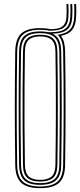

<svg xmlns="http://www.w3.org/2000/svg" viewBox="-20 -948 407 973"><path d="M183.5 5.5Q116.8 5.5 87.5 -21.9Q58.2 -49.2 57.2 -112Q56.2 -195.8 55.6 -266.5Q55 -337.2 55 -403.1Q55 -469 55.6 -537.9Q56.2 -606.8 57.2 -687.2Q58.2 -750.5 87.5 -778Q116.8 -805.5 183.5 -805.5Q214.5 -805.5 236.2 -800Q277.8 -800 296.4 -814.4Q315 -828.8 316.8 -862.2Q317.8 -877.2 317.8 -894.5Q317.8 -911.8 316.8 -927.5H326.5Q327.5 -911.8 327.5 -894.5Q327.5 -877.2 326.5 -861.8Q324.5 -822.8 302.6 -807.5Q280.8 -792.2 230.5 -792.2Q211.2 -797 183.5 -797Q122 -797 95 -771.5Q68 -746 67 -687Q66 -611.5 65.4 -544.8Q64.8 -478 64.8 -411.9Q64.8 -345.8 65.2 -272.8Q65.8 -199.8 67 -112Q67.8 -53 95.5 -28Q123.2 -3 183.5 -3Q244 -3 271.6 -27.9Q299.2 -52.8 300 -112Q301.2 -193.2 301.9 -263.6Q302.5 -334 302.5 -400.5Q302.5 -467 302 -536.9Q301.5 -606.8 300 -687Q299.8 -716.8 292.9 -737.8Q286 -758.8 271.8 -771.8Q314 -776.8 333.9 -797.8Q353.8 -818.8 355.8 -859.2Q356.5 -870.2 356.6 -882.1Q356.8 -894 356.6 -905.8Q356.5 -917.5 355.8 -927.5H365.5Q366.2 -917.5 366.5 -905.8Q366.8 -894 366.5 -882Q366.2 -870 365.5 -858.5Q363.5 -818.5 345.5 -796.2Q327.5 -774 289.2 -766.5Q309.2 -739.5 310 -687.2Q311.2 -610.2 311.8 -541.8Q312.2 -473.2 312.2 -406.2Q312.2 -339.2 311.8 -267.4Q311.2 -195.5 310 -112Q309 -48.2 279.1 -21.4Q249.2 5.5 183.5 5.5ZM183.5 -19.8Q232.5 -19.8 256.2 -40.5Q280 -61.2 280.5 -112.2Q281.8 -193 282.2 -263.5Q282.8 -334 282.9 -400.9Q283 -467.8 282.4 -537.5Q281.8 -607.2 280.5 -687Q279.8 -737.8 256.8 -759Q233.8 -780.2 183.5 -780.2Q132.5 -780.2 110 -758.6Q87.5 -737 86.5 -687Q85.5 -610.2 84.9 -541.8Q84.2 -473.2 84.2 -406.4Q84.2 -339.5 84.9 -267.6Q85.5 -195.8 86.5 -112.2Q87.2 -62.2 110.2 -41Q133.2 -19.8 183.5 -19.8ZM183.5 -28Q139.8 -28 118.4 -46.8Q97 -65.5 96.5 -112.5Q95 -219.2 94.5 -313.6Q94 -408 94.5 -499Q95 -590 96.5 -686.8Q97 -734 118.4 -753Q139.8 -772 183.5 -772Q228 -772 249 -752.9Q270 -733.8 270.8 -686.8Q271.8 -619.5 272.4 -552Q273 -484.5 273.1 -414.8Q273.2 -345 272.6 -270Q272 -195 270.8 -112.2Q270 -64.5 248.1 -46.2Q226.2 -28 183.5 -28ZM183.5 -36.5Q222 -36.5 241.2 -53.4Q260.5 -70.2 261 -113.5Q262 -188.2 262.6 -257.2Q263.2 -326.2 263.2 -394.5Q263.2 -462.8 262.8 -534.4Q262.2 -606 261 -685.8Q260.5 -729.8 241.1 -746.6Q221.8 -763.5 183.5 -763.5Q145.2 -763.5 126 -746.5Q106.8 -729.5 106.2 -686Q105 -597.8 104.4 -507.9Q103.8 -418 104.1 -320.9Q104.5 -223.8 106.2 -113.2Q106.8 -70.8 125.8 -53.6Q144.8 -36.5 183.5 -36.5ZM183.5 -11.2Q127.5 -11.2 102.6 -34.8Q77.8 -58.2 76.8 -112Q75.8 -195.8 75.1 -266.5Q74.5 -337.2 74.5 -403.1Q74.5 -469 75.1 -537.9Q75.8 -606.8 76.8 -687Q77.8 -741.5 102.5 -765.1Q127.2 -788.8 183.5 -788.8Q207 -788.8 224.2 -784.8H237Q288 -784.8 311.1 -802.5Q334.2 -820.2 336.2 -861.2Q337.2 -877 337.2 -894.4Q337.2 -911.8 336.2 -927.5H346Q347 -911.8 347 -893.8Q347 -875.8 346 -859.8Q343.8 -817.5 320.5 -798.1Q297.2 -778.8 246.2 -777.2Q268.5 -766.5 279.1 -744.6Q289.8 -722.8 290.2 -687Q291.5 -610.8 292.1 -542.4Q292.8 -474 292.8 -406.8Q292.8 -339.5 292.2 -267.5Q291.8 -195.5 290.2 -112.2Q289.5 -57.2 264 -34.2Q238.5 -11.2 183.5 -11.2Z"/></svg>

Font: Big Shoulders Inline Text Thin ExtraLight
Style: Regular
Weight: 250
Version: Version 2.002